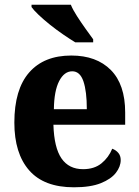

<svg xmlns="http://www.w3.org/2000/svg" viewBox="-20 -786 589 816"><path d="M294 10Q167 10 104 -62Q41 -134 41 -265Q41 -406 104 -478Q167 -550 283 -550Q390 -550 451 -488.5Q512 -427 512 -308V-256H207Q210 -158 241.5 -112.5Q273 -67 333 -67Q381 -67 411.5 -92Q442 -117 457 -154Q473 -148 483 -136Q493 -124 493 -106Q493 -78 472.5 -51.5Q452 -25 408.5 -7.5Q365 10 294 10ZM349 -322Q349 -398 334.5 -440.5Q320 -483 287 -483Q253 -483 231.5 -441.5Q210 -400 209 -322ZM300 -606Q277 -620 248.5 -639.5Q220 -659 192.5 -681Q165 -703 144 -723Q123 -743 114 -756V-766H281Q290 -744 307.5 -717Q325 -690 343.5 -664Q362 -638 376 -619V-606Z"/></svg>

Font: Noto Serif Thai SemiCondensed ExtraBold
Style: Regular
Weight: 800
Width: 4
Designer: Monotype Design Team
Foundry: Monotype Imaging Inc.
Version: Version 2.002; ttfautohint (v1.8.4.7-5d5b)